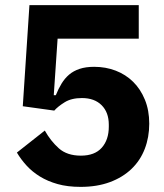

<svg xmlns="http://www.w3.org/2000/svg" viewBox="-20 -718 640 750"><path d="M522 -567H205L190 -346H198Q208 -371 220.5 -391.5Q233 -412 250 -426.5Q267 -441 291 -449Q315 -457 348 -457Q393 -457 432 -442Q471 -427 500 -398.5Q529 -370 546 -328.5Q563 -287 563 -235Q563 -182 545.5 -136.5Q528 -91 493.5 -58Q459 -25 409 -6.5Q359 12 295 12Q244 12 205 1Q166 -10 136 -28.5Q106 -47 84 -71Q62 -95 46 -122L155 -208Q178 -167 210 -138.5Q242 -110 296 -110Q350 -110 377.5 -141Q405 -172 405 -223V-231Q405 -279 377 -307Q349 -335 300 -335Q259 -335 232.5 -318.5Q206 -302 192 -286L69 -303L95 -698H522Z"/></svg>

Font: Aneliza ExtraBold
Style: Regular
Weight: 800
Designer: Mike Abbink, Paul van der Laan, Pieter van Rosmalen
Foundry: Bold Monday
Version: Version 3.001;September 8, 2019;FontCreator 11.5.0.2425 64-b